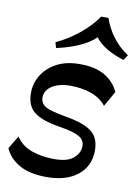

<svg xmlns="http://www.w3.org/2000/svg" viewBox="-90 -867 676 937"><g transform="rotate(10 247.5 -398.5)"><path d="M208.7 10.2Q121.6 10.2 70.5 -19.7Q19.4 -49.7 -0.1 -96.6L38.3 -160.6Q67.3 -117.9 116.8 -100.5Q166.2 -83.1 228.2 -82.6Q294.6 -82.6 324.3 -108.9Q354 -135.3 354 -168.8Q354 -189.1 341.8 -202.7Q329.7 -216.2 300.8 -225.9Q271.9 -235.7 219.9 -244Q138.3 -257.2 99.8 -287.3Q61.2 -317.4 61.2 -381.7Q61.2 -428.4 85.7 -469Q110.2 -509.6 157.4 -535.3Q204.7 -561 273.4 -561Q350 -561 397.2 -532.8Q444.4 -504.7 466.2 -456.6L423.3 -380.8Q395.6 -415.9 349.2 -432.4Q302.9 -449 243.8 -449Q208.2 -449 179.8 -438.8Q151.4 -428.7 135.9 -410.5Q120.4 -392.3 120.4 -368.1Q121.4 -348.7 132.9 -335.6Q144.3 -322.6 173.1 -313.6Q201.9 -304.7 252.6 -295.8Q341.6 -280.6 379.6 -250.2Q417.6 -219.8 417.6 -158.3Q417.6 -80.6 360.9 -35.2Q304.2 10.2 208.7 10.2ZM143.9 -617.8 136 -645.4Q198.3 -674.6 250.2 -717.2Q302 -759.9 334.2 -807.1H370.3Q385.7 -760 417.7 -716.8Q449.8 -673.7 495.3 -644L478 -617.8Q442.4 -628.4 410.5 -644.6Q378.6 -660.8 355.7 -681.6Q332.8 -702.3 323.3 -725.9H352.3Q332.8 -697.9 298.8 -676.6Q264.8 -655.3 224.6 -640.9Q184.3 -626.4 143.9 -617.8Z"/></g></svg>

Font: Savate ExtraLight
Style: Italic
Weight: 200
Italic angle: -11°
Designer: Max Esnée
Foundry: Plomb Type
Version: Version 2.000